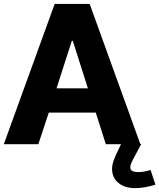

<svg xmlns="http://www.w3.org/2000/svg" viewBox="-22 -742 820 988"><path d="M470.7 -162.6 522.5 0H600.6L589.8 22.9C564 74.2 554.7 101.6 554.7 127.4C554.7 157.2 565.4 181.2 587.4 199.2C608.9 217.3 637.7 226.1 673.8 226.1C706.5 226.1 740.2 219.7 777.8 208.5L752.9 132.8C729 140.1 708 143.6 689.5 143.6C662.1 143.6 648.4 135.3 648.4 119.1C648.4 107.4 654.3 93.3 670.4 63.5L704.6 0L702.6 -1.5H699.7L439.5 -721.7H259.3L-2.4 0H175.3L229 -162.6ZM352.5 -532.2 430.2 -287.6H269L347.7 -532.2Z"/></svg>

Font: Estedad ExtraBold
Style: Regular
Weight: 800
Designer: Amin Abedi
Version: Version 7.3